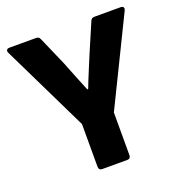

<svg xmlns="http://www.w3.org/2000/svg" viewBox="-116 -724 771 823"><g transform="rotate(-20 269.0 -312.5)"><path d="M196.3 -210.9V-15.6C196.3 -5.9 202.1 0 211.9 0H326.2C335.9 0 341.8 -5.9 341.8 -15.6V-210.9L535.2 -606.4C540 -617.2 535.2 -625 523.4 -625H403.3C394.5 -625 388.7 -621.1 385.7 -613.3L329.1 -481.4C310.5 -435.5 291 -391.6 272.5 -342.8H268.6C249 -391.6 230.5 -435.5 212.9 -481.4L155.3 -613.3C152.3 -621.1 146.5 -625 137.7 -625H15.6C3.9 -625 -1 -617.2 3.9 -606.4Z"/></g></svg>

Font: Ed Sans Neue
Style: Bold
Weight: 700
Designer: Stephen Hutchings
Version: Version 1.004;PS 001.004;hotconv 1.0.88;makeotf.lib2.5.64775